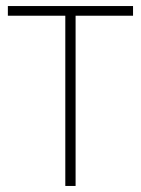

<svg xmlns="http://www.w3.org/2000/svg" viewBox="-20 -615 466 635"><path d="M196 0V-563H6V-595H420V-563H230V0Z"/></svg>

Font: Encode Sans SC Condensed Thin
Style: Regular
Weight: 100
Width: 3
Designer: Multiple Designers
Foundry: Impallari Type
Version: Version 3.002